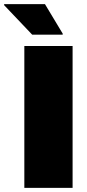

<svg xmlns="http://www.w3.org/2000/svg" viewBox="-67 -911 423 931"><path d="M51 0V-688H285V0ZM89 -743 -47 -886V-891H151L237 -748V-743Z"/></svg>

Font: Saira Thin Black
Style: Regular
Weight: 900
Version: Version 1.101